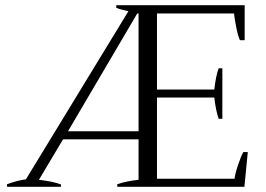

<svg xmlns="http://www.w3.org/2000/svg" viewBox="-20 -720 1026 740"><path d="M7 -10Q45 -24 80 -29L475 -677Q469 -678 454 -681.5Q439 -685 428 -690V-700H923V-565H905Q898 -578 891 -612.5Q884 -647 882 -668H585V-375H806Q812 -429 823 -457H837V-262H823Q812 -292 806 -344H585V-31H884Q886 -50 897.5 -84.5Q909 -119 918 -134H935L922 0H432V-10Q466 -22 514 -27V-183H223L130 -27Q184 -21 215 -9V0H7ZM514 -214V-668H509L242 -214Z"/></svg>

Font: Trirong Light
Style: Regular
Weight: 300
Designer: Katatrad Team
Foundry: CadsonDemak
Version: Version 1.001